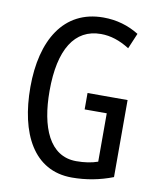

<svg xmlns="http://www.w3.org/2000/svg" viewBox="-83 -789 711 864"><g transform="rotate(10 272.5 -357.0)"><path d="M308 -377V-302H409V-81C381 -71 348 -66 311 -66C188 -66 138 -192 138 -357C138 -547 202 -649 322 -649C366 -649 409 -635 453 -607L483 -678C435 -708 380 -724 320 -724C138 -724 50 -572 50 -359C50 -148 129 10 304 10C369 10 432 -2 491 -25V-377Z"/></g></svg>

Font: Noto Sans Lao Looped ExtraCondensed
Style: Regular
Weight: 400
Width: 2
Designer: Mark Frömberg, Ben Mitchell
Foundry: The Fontpad Ltd
Version: Version 1.003